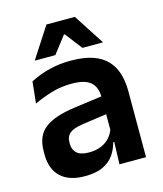

<svg xmlns="http://www.w3.org/2000/svg" viewBox="-106 -765 726 855"><g transform="rotate(-15 257.0 -337.5)"><path d="M341.5 0 345.5 -119.5 342 -131V-284.5V-307Q342 -356 315.5 -379Q289 -402 228.5 -402Q178 -402 133.8 -388.5Q89.5 -375 52.5 -357.5L63 -457Q85 -468.5 113 -478.8Q141 -489 175.8 -495.5Q210.5 -502 251 -502Q311 -502 351.8 -488Q392.5 -474 417.2 -447.8Q442 -421.5 453 -385Q464 -348.5 464 -304V0ZM180 11.5Q107 11.5 68.8 -25Q30.5 -61.5 30.5 -128.5V-143Q30.5 -214 74.5 -248.2Q118.5 -282.5 213.5 -295.5L353.5 -314.5L360.5 -233.5L231 -215Q188 -209 169.8 -194.2Q151.5 -179.5 151.5 -151V-145.5Q151.5 -117.5 169.2 -101.8Q187 -86 224.5 -86Q258.5 -86 282.8 -96.8Q307 -107.5 322.2 -125.5Q337.5 -143.5 344 -165.5L361.5 -102H340Q332 -70.5 314.2 -45Q296.5 -19.5 264.2 -4Q232 11.5 180 11.5ZM188.5 -685.5H319.5L410.5 -545V-543.5H316.5L256 -622H252L191.5 -543.5H97.5V-545Z"/></g></svg>

Font: Anek Bangla
Style: Semi-bold
Weight: 600
Designer: Sulekha Rajkumar (Bangla), Yesha Goshar (Latin)
Foundry: Ek Type
Version: Version 1.002;March 21, 2022;FontCreator 13.0.0.2683 64-bit